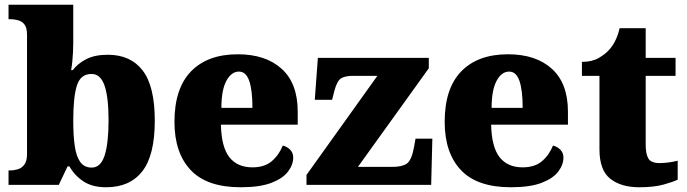

<svg xmlns="http://www.w3.org/2000/svg" viewBox="-20 -780 2897 810"><path d="M428 10Q370 10 332.5 -14.5Q295 -39 273 -78H265L228 0H16V-61H22Q39 -61 55.5 -66Q72 -71 83 -86Q94 -101 94 -130V-633Q94 -661 84.5 -675Q75 -689 58 -694Q41 -699 20 -699H16V-760H289V-599Q289 -581 288 -560Q287 -539 285 -519.5Q283 -500 280 -484H287Q307 -511 343 -530Q379 -549 435 -549Q531 -549 582 -482.5Q633 -416 633 -271Q633 -125 580.5 -57.5Q528 10 428 10ZM367 -73Q405 -73 421.5 -124.5Q438 -176 438 -272Q438 -370 421 -419Q404 -468 366 -468Q320 -468 304.5 -419.5Q289 -371 289 -271Q289 -208 295.5 -163.5Q302 -119 319 -96Q336 -73 367 -73Z M995 10Q853 10 784.5 -62.5Q716 -135 716 -266Q716 -407 786 -479Q856 -551 983 -551Q1101 -551 1168.5 -489.5Q1236 -428 1236 -309V-254H912Q914 -160 947.5 -117Q981 -74 1045 -74Q1096 -74 1126.5 -100Q1157 -126 1173 -166Q1192 -161 1204.5 -148Q1217 -135 1217 -115Q1217 -85 1195 -56Q1173 -27 1124.5 -8.5Q1076 10 995 10ZM1045 -325Q1045 -399 1031.5 -438.5Q1018 -478 988 -478Q956 -478 935 -439Q914 -400 914 -325Z M1273 0V-42L1572 -460H1468Q1436 -460 1419 -449.5Q1402 -439 1391 -398L1381 -359H1308L1321 -536H1789V-492L1490 -76H1635Q1677 -76 1696.5 -90Q1716 -104 1726 -156L1733 -195H1804L1799 0Z M2135 10Q1993 10 1924.5 -62.5Q1856 -135 1856 -266Q1856 -407 1926 -479Q1996 -551 2123 -551Q2241 -551 2308.5 -489.5Q2376 -428 2376 -309V-254H2052Q2054 -160 2087.5 -117Q2121 -74 2185 -74Q2236 -74 2266.5 -100Q2297 -126 2313 -166Q2332 -161 2344.5 -148Q2357 -135 2357 -115Q2357 -85 2335 -56Q2313 -27 2264.5 -8.5Q2216 10 2135 10ZM2185 -325Q2185 -399 2171.5 -438.5Q2158 -478 2128 -478Q2096 -478 2075 -439Q2054 -400 2054 -325Z M2677 10Q2600 10 2554.5 -26Q2509 -62 2509 -150V-460H2435V-519Q2478 -519 2506 -535.5Q2534 -552 2548 -568Q2562 -582 2574.5 -606Q2587 -630 2594 -661H2704V-536H2830V-460H2704V-170Q2704 -130 2715.5 -111Q2727 -92 2763 -92Q2783 -92 2803 -95Q2823 -98 2839 -102V-22Q2821 -13 2780 -1.5Q2739 10 2677 10Z"/></svg>

Font: Noto Serif Kannada Black
Style: Regular
Weight: 900
Version: Version 2.003